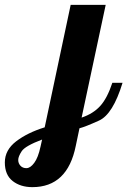

<svg xmlns="http://www.w3.org/2000/svg" viewBox="-222 -520 524 790"><path d="M-113.3 171.9Q-97.2 171.9 -81.1 150.1Q-64.9 128.4 -55.2 83L-48.8 54.2Q-118.7 80.6 -132.8 102.3Q-147 124 -147 138.2Q-147 151.9 -137.9 161.9Q-128.9 171.9 -113.3 171.9ZM-88.9 250Q-137.7 250 -169.9 224.9Q-202.1 199.7 -202.1 148.4Q-202.1 97.2 -155.5 61.5Q-108.9 25.9 -38.1 3.9L68.8 -500H212.9L113.8 -36.1Q161.6 -52.2 190.4 -84Q219.2 -115.7 240.2 -179.2H282.2Q242.7 -49.8 185.5 -23.9Q128.4 2 105 7.8L89.8 80.1Q55.7 250 -88.9 250Z"/></svg>

Font: Lobster-Regular
Style: Regular
Weight: 400
Designer: Pablo Impallari
Foundry: Pablo Impallari
Version: Version 1.007; ttfautohint (v1.1) -l 8 -r 50 -G 50 -x 14 -D 